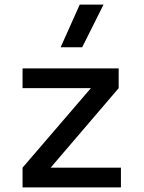

<svg xmlns="http://www.w3.org/2000/svg" viewBox="-20 -815 626 835"><path d="M149.4 -26.4 78.1 -85.9 424.8 -489.3 496.1 -431.6ZM78.1 0V-85.9H505.9V0ZM78.1 -431.6V-517.6H496.1V-431.6ZM243.7 -609.4 326.7 -794.9H430.2L337.4 -609.4Z"/></svg>

Font: Cascadia Code PL
Style: Regular
Weight: 400
Monospace: yes
Designer: Aaron Bell
Foundry: Saja Typeworks
Version: Version 2102.003